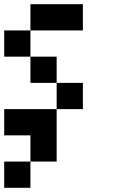

<svg xmlns="http://www.w3.org/2000/svg" viewBox="-20 -645 540 915"><path d="M0 0V-125H250V125H125V0ZM0 250V125H125V250ZM0 -375V-500H125V-375ZM125 -250V-375H250V-250ZM125 -500V-625H375V-500ZM250 -250H375V-125H250Z"/></svg>

Font: GalmuriMono7 Regular
Style: Regular
Weight: 400
Designer: Lee Minseo (quiple)
Version: Version 2.399;hotconv 1.1.1;makeotfexe 2.6.0 DEVELOPMENT